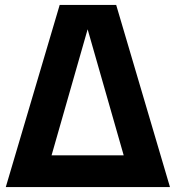

<svg xmlns="http://www.w3.org/2000/svg" viewBox="-20 -760 714 780"><path d="M452 -740 670.5 0H3.5L222.5 -740ZM336 -641 189.5 -129H482.5Z"/></svg>

Font: Encode Sans Semi Condensed
Style: Bold
Weight: 700
Width: 4
Designer: Multiple Designers
Foundry: Impallari Type
Version: Version 2.000